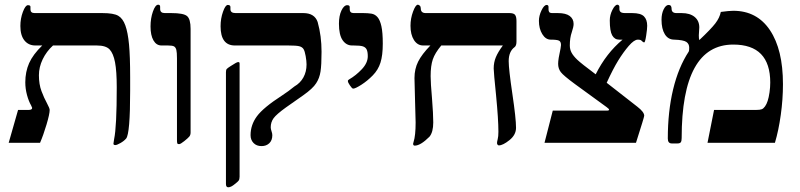

<svg xmlns="http://www.w3.org/2000/svg" viewBox="-20 -609 3412 819"><path d="M535.2 -279.8V-221.7Q535.2 -39.1 518.1 -18.1Q508.8 -7.3 493.7 1.2Q478.5 9.8 472.2 9.8Q463.9 9.8 463.9 3.9L466.8 -15.6Q478 -68.8 478 -236.8Q478 -305.2 470.7 -343.3Q463.4 -381.3 447.5 -398.2Q431.6 -415 393.1 -415H206.1Q178.2 -389.6 162.1 -356.2Q146 -322.8 146 -288.1Q146 -249.5 157 -220.2Q168 -190.9 180.2 -168.9Q191.9 -147 191.9 -140.1Q191.9 -123 178.5 -77.9Q165 -32.7 150.9 0H17.1L57.1 -140.1H102.1Q117.2 -140.1 117.2 -148.9L112.8 -159.2Q102.5 -176.8 95.2 -203.6Q87.9 -230.5 87.9 -257.8Q87.9 -302.7 104.2 -339.6Q120.6 -376.5 160.2 -415H130.9Q101.6 -415 84.2 -436.5Q66.9 -458 66.9 -498Q66.9 -529.8 77.6 -558.3Q88.4 -586.9 99.1 -586.9Q109.9 -586.9 109.9 -580.1V-568.8Q109.9 -553.2 127.9 -553.2H417Q464.8 -553.2 484.4 -541.7Q503.9 -530.3 514.6 -500.7Q525.4 -471.2 530.3 -419.9Q535.2 -368.7 535.2 -279.8Z M793 -43.9Q793 -33.2 787.6 -26.6Q782.2 -20 766.1 -7.1Q750 5.9 743.7 5.9Q737.8 5.9 736.3 2.4Q734.9 -1 734.9 -12.2V-359.9Q734.9 -385.7 732.2 -396.2Q729.5 -406.7 722.7 -410.9Q715.8 -415 696.8 -415H668.9Q647 -415 634.5 -436.8Q622.1 -458.5 622.1 -496.1Q622.1 -530.8 632.3 -559.8Q642.6 -588.9 654.8 -588.9Q663.1 -588.9 663.1 -580.1V-570.8Q663.1 -553.2 683.1 -553.2H710.9Q762.7 -553.2 777.8 -540.5Q793 -527.8 793 -485.8Z M1002 145Q1002 156.2 997.6 161.9Q993.2 167.5 981.9 175.8Q965.8 189.9 953.6 189.9Q943.8 189.9 943.8 175.8V-300.8Q943.8 -311 947.3 -314.9Q950.7 -318.8 963.9 -327.1Q989.7 -344.2 995.6 -344.2Q999.5 -344.2 1000.7 -342.8Q1002 -341.3 1002 -336.9ZM1273.9 -553.2Q1321.8 -553.2 1335 -515.1Q1351.6 -455.6 1351.6 -388.2Q1351.6 -332 1347.2 -303.7Q1342.8 -275.4 1328.6 -253.9Q1314.5 -231.4 1272.9 -202.1Q1240.7 -180.2 1200 -150.9Q1159.2 -121.6 1147 -104.7Q1134.8 -87.9 1134.8 -65.9Q1134.8 -59.1 1138.2 -49.3Q1141.6 -39.6 1141.6 -32.2Q1141.6 -10.3 1128.7 2Q1115.7 14.2 1095.7 14.2Q1074.2 14.2 1061.5 1Q1048.8 -12.2 1048.8 -32.2Q1048.8 -76.2 1075.9 -113Q1103 -149.9 1183.1 -201.7Q1211.4 -220.2 1235.8 -240.2Q1260.7 -254.4 1274.2 -278.8Q1287.6 -303.2 1287.6 -334Q1287.6 -348.6 1283.9 -369.6Q1280.3 -390.6 1274.7 -399.7Q1269 -408.7 1256.1 -411.9Q1243.2 -415 1210 -415H981.9Q920.9 -415 920.9 -497.1Q920.9 -529.8 931.2 -558.8Q941.4 -587.9 951.7 -587.9Q962.9 -587.9 962.9 -579.1V-569.8Q962.9 -553.2 984.9 -553.2Z M1612.8 -422.9Q1612.8 -373 1603 -342Q1593.3 -311 1570.1 -287.4Q1546.9 -263.7 1521.2 -247.3Q1495.6 -231 1486.8 -231Q1484.9 -231 1482.7 -232.4Q1480.5 -233.9 1472.2 -245.4Q1463.9 -256.8 1463.9 -264.2Q1463.9 -267.1 1468.8 -270Q1498.5 -287.1 1523.7 -314Q1548.8 -340.8 1548.8 -369.1Q1548.8 -387.7 1544.2 -397.5Q1539.6 -407.2 1528.3 -411.1Q1517.1 -415 1488.8 -415H1481.9Q1457 -415 1441.4 -437.7Q1425.8 -460.4 1425.8 -507.8Q1425.8 -541.5 1436.5 -564.2Q1447.3 -586.9 1460.9 -586.9Q1471.7 -586.9 1471.7 -579.1V-569.8Q1471.7 -553.2 1488.8 -553.2H1529.8Q1548.8 -553.2 1564.2 -550.8Q1579.6 -548.3 1590.3 -535.9Q1601.1 -523.4 1606.9 -497.1Q1612.8 -470.7 1612.8 -422.9Z M1862.3 -415Q1835.4 -382.8 1826.2 -355.7Q1816.9 -328.6 1816.9 -284.2Q1816.9 -255.4 1822.8 -189Q1828.1 -122.1 1828.1 -86.9Q1828.1 -45.4 1812 -25.9Q1773.9 12.2 1749 12.2Q1742.2 12.2 1742.2 3.9L1744.1 -3.4Q1752.9 -30.3 1752.9 -86.9L1750.5 -176.8L1748 -275.9Q1748 -314.9 1763.7 -346.2Q1779.3 -377.4 1815.9 -415H1785.2Q1760.7 -415 1745.8 -438.2Q1731 -461.4 1731 -499Q1731 -530.3 1741.9 -559.6Q1752.9 -588.9 1762.2 -588.9Q1766.6 -588.9 1770.8 -584.7Q1774.9 -580.6 1774.9 -573.2Q1774.9 -553.2 1795.9 -553.2H2153.3Q2171.4 -553.2 2177.2 -545.4Q2183.1 -537.6 2183.1 -519V-432.1Q2183.1 -414.1 2175.3 -408.2Q2149.9 -389.6 2149.9 -348.1Q2149.9 -314.5 2165.5 -209Q2181.2 -103.5 2181.2 -64Q2181.2 -33.7 2153.1 -11.2Q2125 11.2 2107.9 11.2Q2105 11.2 2102.5 8.3Q2100.1 5.4 2100.1 1Q2100.1 -4.4 2103 -15.4Q2106 -26.4 2106 -46.9Q2106 -99.6 2096.2 -200.7Q2085.9 -301.3 2085.9 -316.9Q2085.9 -342.8 2095 -364.7Q2104 -386.7 2125 -415Z M2740.7 -499Q2740.7 -485.4 2736.3 -456.8Q2731.9 -428.2 2728 -428.2Q2723.6 -428.2 2717.8 -434.1Q2714.4 -439.9 2700.7 -439.9Q2685.1 -439.9 2662.1 -413.3Q2639.2 -386.7 2617.2 -351.1Q2595.2 -315.4 2567.9 -255.9L2698.7 -153.8Q2728 -131.3 2728 -115.2Q2728 -109.9 2692.9 0H2302.7L2337.9 -137.2H2568.8Q2578.1 -137.2 2578.1 -141.1Q2578.1 -144.5 2567.9 -151.9L2433.1 -250Q2383.3 -286.6 2372.1 -301.5Q2360.8 -316.4 2360.8 -336.9Q2360.8 -356.4 2371.1 -402.3L2373 -417Q2373 -431.2 2364.7 -435.5Q2356.4 -439.9 2329.1 -439.9Q2307.6 -439.9 2293.2 -463.4Q2278.8 -486.8 2278.8 -520Q2278.8 -541.5 2289.8 -564.7Q2300.8 -587.9 2312 -587.9Q2319.8 -587.9 2319.8 -579.1V-568.8Q2319.8 -562 2322.8 -557.6Q2325.7 -553.2 2336.9 -553.2H2359.9Q2393.6 -553.2 2410.2 -540.8Q2426.8 -528.3 2426.8 -506.8Q2426.8 -494.6 2418.9 -471.2Q2410.6 -447.8 2410.6 -415Q2410.6 -398.4 2418 -384.5Q2425.3 -370.6 2442.4 -354.2Q2459.5 -337.9 2521 -292Q2565.9 -381.8 2635.7 -439.9H2621.1Q2601.6 -439.9 2591.3 -458.3Q2581.1 -476.6 2581.1 -522Q2581.1 -544.9 2592.3 -566.9Q2603.5 -588.9 2613.8 -588.9Q2616.7 -588.9 2619.4 -586.4Q2622.1 -584 2622.1 -580.1V-570.8Q2622.1 -562.5 2627.2 -557.9Q2632.3 -553.2 2647.9 -553.2H2676.8Q2712.9 -553.2 2726.8 -539.3Q2740.7 -525.4 2740.7 -499Z M3319.8 -250Q3319.8 -185.1 3310.5 -118.9Q3301.3 -52.7 3285.6 0H2998L3025.9 -140.1H3205.6Q3222.2 -140.1 3229.5 -143.1Q3236.8 -146 3243.4 -155.3Q3250 -164.6 3254.6 -178.7Q3259.3 -192.9 3262.5 -215.1Q3265.6 -237.3 3265.6 -256.8Q3265.6 -418.9 3107.9 -418.9Q2887.7 -418.9 2887.7 -20Q2887.7 -7.3 2884 -2.2Q2880.4 2.9 2869.6 2.9H2845.7Q2828.6 2.9 2828.6 -18.1Q2828.6 -133.3 2851.3 -227.8Q2874 -322.3 2918 -389.2Q2919.9 -392.1 2919.9 -405.8Q2919.9 -421.9 2907.7 -430.2Q2895.5 -438.5 2856 -439.9Q2830.1 -439.9 2815.9 -462.9Q2801.8 -485.8 2801.8 -524.9Q2801.8 -550.8 2811 -569.3Q2820.3 -587.9 2832 -587.9Q2844.7 -587.9 2844.7 -571.8Q2844.7 -553.2 2865.7 -553.2H2887.7Q2922.9 -553.2 2942.9 -536.9Q2962.9 -520.5 2962.9 -492.2L2960.9 -458Q2960.9 -443.8 2962.9 -438Q3012.2 -484.4 3031 -508.8Q3049.8 -533.2 3054.7 -558.1Q3090.3 -563 3107.9 -563Q3209 -563 3264.4 -480.2Q3319.8 -397.5 3319.8 -250Z"/></svg>

Font: Liberation Serif
Style: Bold
Weight: 700
Designer: Steve Matteson
Foundry: Ascender Corporation
Version: Version 2.1.5